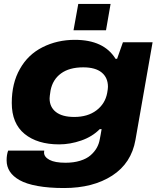

<svg xmlns="http://www.w3.org/2000/svg" viewBox="-20 -740 807 964"><path d="M349.1 -587.9 373 -720.2H535.2L512.2 -587.9ZM301.8 204.1Q225.1 204.1 168.7 193.8Q112.3 183.6 78.9 164.8Q45.4 146 29.3 121.1Q13.2 96.2 13.2 64.9Q13.2 36.6 21 16.1H202.1Q201.2 20 201.2 25.9Q201.2 47.9 228.3 62.5Q255.4 77.1 309.1 77.1Q350.1 77.1 382.3 67.1Q414.6 57.1 434.3 40Q454.1 22.9 465.6 2.7Q477.1 -17.6 481 -41Q482.4 -48.3 485.6 -65.2Q488.8 -82 490.2 -91.8H481Q443.4 -53.7 387.7 -34.4Q332 -15.1 276.9 -15.1Q168 -15.1 103.5 -67.6Q39.1 -120.1 39.1 -223.1Q39.1 -322.8 80.1 -394Q120.1 -465.8 193.6 -502.9Q267.1 -540 356 -540Q501.5 -540 560.1 -444.8H567.9L597.2 -527.8H746.1L660.2 -38.1Q639.6 79.6 543.2 141.8Q446.8 204.1 301.8 204.1ZM353 -152.8Q420.4 -152.8 464.1 -185.8Q507.8 -218.8 518.1 -272.9Q522 -294.4 522 -304.2Q522 -350.1 490.5 -376Q459 -401.9 397.9 -401.9Q328.1 -401.9 286.4 -371.3Q244.6 -340.8 233.9 -286.1Q229 -254.9 229 -246.1Q229 -202.6 260.7 -177.7Q292.5 -152.8 353 -152.8Z"/></svg>

Font: Archivo Expanded ExtraBold
Style: Italic
Weight: 800
Width: 7
Italic angle: -10°
Designer: Hector Gatti
Foundry: Omnibus-Type
Version: Version 2.001